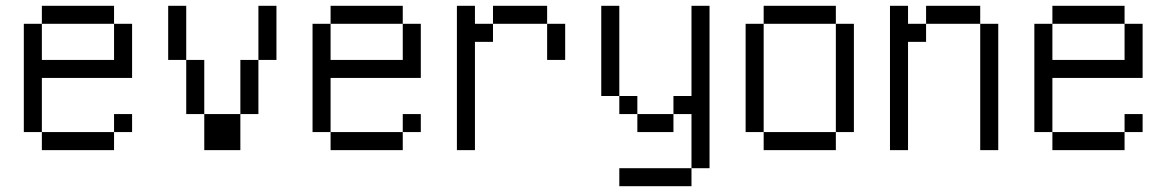

<svg xmlns="http://www.w3.org/2000/svg" viewBox="-20 -520 4040 665"><path d="M437.5 -62.5V-125H375V-62.5H125V0H375V-62.5ZM125 -62.5V-250H437.5V-437.5H375Q375 -437.5 375 -312.5H125Q125 -312.5 125 -437.5H62.5Q62.5 -437.5 62.5 -62.5ZM125 -437.5H375V-500H125Z M687.5 -125Q687.5 -125 687.5 0H812.5Q812.5 0 812.5 -125ZM687.5 -125V-312.5H625V-125ZM812.5 -125H875V-312.5H812.5ZM625 -312.5V-500H562.5V-312.5ZM875 -312.5H937.5V-500H875Z M1437.5 -62.5V-125H1375V-62.5H1125V0H1375V-62.5ZM1125 -62.5V-250H1437.5V-437.5H1375Q1375 -437.5 1375 -312.5H1125Q1125 -312.5 1125 -437.5H1062.5Q1062.5 -437.5 1062.5 -62.5ZM1125 -437.5H1375V-500H1125Z M1562.5 -500Q1562.5 -500 1562.5 0H1625Q1625 0 1625 -375H1687.5V-437.5H1625V-500ZM1875 -437.5Q1875 -437.5 1875 -312.5H1937.5Q1937.5 -312.5 1937.5 -437.5ZM1687.5 -437.5H1875V-500H1687.5Z M2375 62.5H2125V125H2375ZM2375 62.5H2437.5V-500H2375V-187.5H2312.5V-125H2187.5V-62.5H2312.5V-125H2375ZM2187.5 -125V-187.5H2125V-125ZM2125 -187.5V-500H2062.5V-187.5Z M2625 -62.5V0H2875V-62.5ZM2625 -62.5Q2625 -62.5 2625 -437.5H2562.5Q2562.5 -437.5 2562.5 -62.5ZM2875 -62.5H2937.5Q2937.5 -62.5 2937.5 -437.5H2875Q2875 -437.5 2875 -62.5ZM2625 -437.5H2875V-500H2625Z M3062.5 -500Q3062.5 -500 3062.5 0H3125Q3125 0 3125 -375H3187.5V-437.5H3125V-500ZM3375 -437.5V0H3437.5V-437.5ZM3187.5 -437.5H3375V-500H3187.5Z M3937.5 -62.5V-125H3875V-62.5H3625V0H3875V-62.5ZM3625 -62.5V-250H3937.5V-437.5H3875Q3875 -437.5 3875 -312.5H3625Q3625 -312.5 3625 -437.5H3562.5Q3562.5 -437.5 3562.5 -62.5ZM3625 -437.5H3875V-500H3625Z"/></svg>

Font: Unifont
Style: Regular
Weight: 500
Version: Version 13.0.05